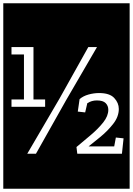

<svg xmlns="http://www.w3.org/2000/svg" viewBox="-32 -937 810 1170"><path d="M-12 -917H758V213H-12ZM38 -605H114V-331H38V-286H243V-331H172V-650H38ZM506 -650 331 -337 134 0H187L370 -325L559 -650ZM487 -252 500 -308Q526 -325 558 -325Q596 -325 612 -308.5Q628 -292 628 -268Q628 -230 597 -191Q566 -152 521 -114Q476 -76 434 -41L439 0H711L721 -94L674 -99L664 -45H508Q534 -66 577.5 -101Q621 -136 656.5 -180.5Q692 -225 692 -273Q692 -310 664 -340Q636 -370 572 -370Q540 -370 507.5 -361Q475 -352 453 -333L442 -257Z"/></svg>

Font: Zilla Slab Highlight
Style: Regular
Weight: 400
Designer: Typotheque Type Foundry
Foundry: Typotheque type foundry
Version: Version 1.1; 2017; ttfautohint (v1.6)